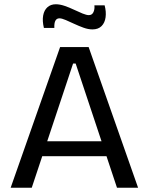

<svg xmlns="http://www.w3.org/2000/svg" viewBox="-20 -881 697 901"><path d="M30 0 262 -660H396L628 0H529L335 -583H323L129 0ZM140 -148V-218H529V-148ZM414 -743Q394 -743 372 -751Q350 -759 328.5 -769Q307 -779 288.5 -787Q270 -795 259 -795Q246 -795 240 -784Q234 -773 235 -750H186Q178 -783 182.5 -808Q187 -833 202.5 -847Q218 -861 242 -861Q261 -861 283 -853.5Q305 -846 327 -835.5Q349 -825 367.5 -817.5Q386 -810 397 -810Q412 -810 418.5 -824Q425 -838 423 -856H471Q479 -826 475.5 -800Q472 -774 456.5 -758.5Q441 -743 414 -743Z"/></svg>

Font: Bricolage Grotesque
Style: Regular
Weight: 400
Designer: Mathieu Triay
Foundry: Atelier Triay
Version: Version 1.001;gftools[0.9.33.dev8+g029e19f]